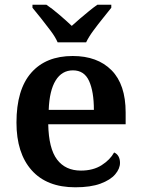

<svg xmlns="http://www.w3.org/2000/svg" viewBox="-20 -786 599 816"><path d="M300 10Q179 10 114.5 -62.5Q50 -135 50 -265Q50 -405 112.5 -476.5Q175 -548 289 -548Q394 -548 454 -487.5Q514 -427 514 -308V-258H185Q187 -155 222.5 -108Q258 -61 324 -61Q376 -61 412 -84Q448 -107 465 -138Q477 -133 483.5 -121.5Q490 -110 490 -94Q490 -69 469.5 -45Q449 -21 407 -5.5Q365 10 300 10ZM379 -319Q379 -397 358.5 -442Q338 -487 290 -487Q243 -487 216.5 -444Q190 -401 187 -319ZM225 -606Q215 -629 195 -655.5Q175 -682 154.5 -708Q134 -734 118 -753V-766H177Q201 -750 232 -723.5Q263 -697 285 -676Q300 -690 319.5 -706.5Q339 -723 358.5 -739Q378 -755 394 -766H453V-753Q438 -734 417 -708Q396 -682 376.5 -655.5Q357 -629 346 -606Z"/></svg>

Font: Noto Naskh Arabic SemiBold
Style: Regular
Weight: 600
Designer: Monotype Design Team, David Williams, Mohamad Dakak and Nizar Qandah
Foundry: Monotype Imaging Inc.
Version: Version 2.016